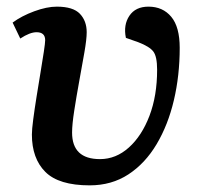

<svg xmlns="http://www.w3.org/2000/svg" viewBox="-20 -544 610 578"><path d="M250 14Q157 14 116.5 -26.5Q76 -67 76 -139Q76 -154 80 -184.5Q84 -215 90 -252.5Q96 -290 102 -326Q108 -362 112 -388.5Q116 -415 116 -423Q116 -447 90 -447Q70 -447 41 -428L18 -476Q45 -496 83 -510Q121 -524 151 -524Q200 -524 220.5 -502.5Q241 -481 241 -447Q241 -426 234 -386Q227 -346 218.5 -299.5Q210 -253 203.5 -211Q197 -169 197 -145Q197 -65 281 -65Q329 -65 368 -100Q407 -135 430 -195.5Q453 -256 453 -334Q453 -374 441.5 -389Q430 -404 396 -417L359 -430Q351 -469 369.5 -496.5Q388 -524 427 -524Q470 -524 495.5 -493.5Q521 -463 521 -400Q521 -317 503.5 -242.5Q486 -168 451.5 -110Q417 -52 366.5 -19Q316 14 250 14Z"/></svg>

Font: Literata 12pt SemiBold
Style: Italic
Weight: 600
Italic angle: -2°
Designer: Latin by Veronika Burian and Jose Scaglione. Greek by Irene Vlachou. Cyrillic by Vera Evstafieva
Foundry: TypeTogether
Version: Version 3.002